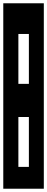

<svg xmlns="http://www.w3.org/2000/svg" viewBox="-32 -937 287 1170"><path d="M80 -730V-426H144V-730ZM80 -224V80H144V-224ZM-12 -917H235V213H-12Z"/></svg>

Font: Zilla Slab Regular Highlight
Style: Regular
Weight: 410
Designer: Typotheque Type Foundry
Foundry: Typotheque type foundry
Version: Version 1.0; 2017